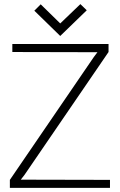

<svg xmlns="http://www.w3.org/2000/svg" viewBox="-20 -914 585 934"><path d="M402 -864 371 -894 273 -800 178 -893 147 -862 273 -739ZM40 -700V-661L454 -660L436 -636L28 -39V0H515V-39L81 -40L99 -63L508 -661V-700Z"/></svg>

Font: Advent Pro Light
Style: Regular
Weight: 300
Version: Version 3.000